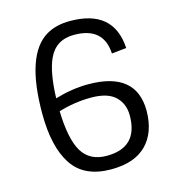

<svg xmlns="http://www.w3.org/2000/svg" viewBox="-112 -838 858 945"><g transform="rotate(-15 317.0 -365.0)"><path d="M332 -673Q239 -673 202 -592Q171 -525 167 -394Q255 -420 336 -420Q581 -420 581 -219Q580 -109 519 -47.5Q458 14 339 14Q202 14 141.5 -77.5Q81 -169 81 -339Q81 -639 210 -715Q260 -744 330 -744Q552 -744 564 -544L489 -536Q482 -673 332 -673ZM167 -328Q171 -184 210 -120Q249 -56 335 -56Q495 -56 495 -219Q495 -279 456 -316Q417 -353 333 -353Q249 -353 167 -328Z"/></g></svg>

Font: Sintony
Style: Regular
Weight: 400
Version: Version 001.001